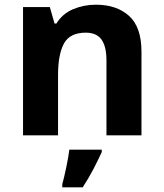

<svg xmlns="http://www.w3.org/2000/svg" viewBox="-20 -576 697 817"><path d="M388 -556Q476 -556 529 -508.5Q582 -461 582 -356V0H433V-319Q433 -378 412 -407.5Q391 -437 345 -437Q277 -437 252 -390.5Q227 -344 227 -257V0H78V-546H192L212 -476H220Q246 -518 291.5 -537Q337 -556 388 -556ZM413 61V71Q398 104 378 142.5Q358 181 332 221H245V208Q253 179 262 136Q271 93 275 61Z"/></svg>

Font: Noto Sans IKEA
Style: Bold
Weight: 600
Designer: Monotype Design Team
Foundry: Monotype Imaging Inc.
Version: Version 2.001